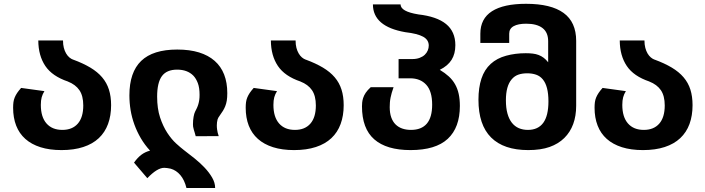

<svg xmlns="http://www.w3.org/2000/svg" viewBox="-20 -777 3652 994"><path d="M298.3 0Q236.3 0 189.5 -14.9Q142.6 -29.8 111.1 -57.9Q79.6 -85.9 63.7 -126.7Q47.9 -167.5 47.9 -219.2Q47.9 -235.4 49.6 -248Q51.3 -260.7 56.2 -272.5Q61 -284.2 68.8 -295.9Q76.7 -307.6 89.4 -321.8L210 -305.2Q200.2 -289.6 195.8 -273.4Q191.4 -257.3 191.4 -233.9Q191.4 -171.4 220.7 -137.9Q250 -104.5 302.7 -104.5Q354.5 -104.5 382.8 -137Q411.1 -169.4 411.1 -231Q411.1 -280.8 391.1 -310.1Q371.1 -339.4 331.1 -355H331.5Q250.5 -382.3 214.6 -435.5Q178.7 -488.8 178.2 -567.4H306.2Q306.2 -545.9 310.5 -529.3Q314.9 -512.7 322.3 -500.2Q329.6 -487.8 339.1 -479.7Q348.6 -471.7 359.4 -467.8L358.9 -468.3Q410.6 -449.2 447.8 -427Q484.9 -404.8 508.8 -376.7Q532.7 -348.6 543.9 -313.2Q555.2 -277.8 555.2 -232.4Q555.2 -178.2 539.3 -135Q523.4 -91.8 491.5 -61.8Q459.5 -31.7 411.1 -15.9Q362.8 0 298.3 0Z M945.3 196.3Q935.1 154.8 913.8 129.6Q892.6 104.5 863.3 96.2Q854 94.2 845.2 93Q836.4 91.8 830.1 91.8Q793.9 91.8 742.7 145.5L673.8 64.9Q691.4 40 710.9 24.9Q730.5 9.8 756.8 2.9Q729 -27.3 709 -61.5Q689 -95.7 675.8 -132.1Q662.6 -168.5 656.2 -206.5Q649.9 -244.6 649.9 -283.2Q649.9 -402.8 710.9 -461.7Q772 -520.5 897.5 -520.5Q961.9 -520.5 1010.3 -505.6Q1058.6 -490.7 1091.3 -461.9Q1124 -433.1 1140.4 -391.1Q1156.7 -349.1 1156.7 -294.9Q1156.7 -272.5 1154.1 -256.3Q1151.4 -240.2 1146.2 -227.3Q1141.1 -214.4 1134 -203.1Q1127 -191.9 1118.2 -179.7Q1112.8 -171.9 1110.4 -168Q1107.9 -164.1 1106.4 -158.7Q1104.5 -152.3 1103.5 -144Q1102.5 -135.7 1102.5 -127.9Q1102.5 -123.5 1102.8 -117.7Q1103 -111.8 1104 -106.4Q1105 -98.1 1106.9 -90.3Q1108.9 -82.5 1112.3 -72.3L993.2 -71.8Q990.7 -81.5 988.3 -89.4Q985.8 -97.2 983.4 -105.5Q980.5 -115.7 979.7 -121.3Q979 -127 979 -133.8Q979 -154.3 982.2 -172.1Q985.4 -189.9 989.7 -198.2Q995.1 -208.5 999.5 -218Q1003.9 -227.5 1006.8 -237.5Q1009.8 -247.6 1011.5 -259.3Q1013.2 -271 1013.2 -286.1Q1013.2 -322.8 1004.2 -346.7Q995.1 -370.6 981 -385.3Q950.2 -416.5 897 -416.5Q842.8 -416.5 818.1 -382.8Q793.5 -349.1 793.5 -276.9Q793.5 -214.8 808.8 -168.7Q824.2 -122.6 846.2 -89.1Q868.2 -55.7 891.8 -34.2Q915.5 -12.7 932.1 0Q958 19.5 986.6 42.5Q1015.1 65.4 1038.8 90.3Q1062.5 115.2 1078.1 142.1Q1093.8 168.9 1093.8 196.3H945.3Z M1502.4 0Q1440.4 0 1393.6 -14.9Q1346.7 -29.8 1315.2 -57.9Q1283.7 -85.9 1267.8 -126.7Q1252 -167.5 1252 -219.2Q1252 -235.4 1253.7 -248Q1255.4 -260.7 1260.3 -272.5Q1265.1 -284.2 1272.9 -295.9Q1280.8 -307.6 1293.5 -321.8L1414.1 -305.2Q1404.3 -289.6 1399.9 -273.4Q1395.5 -257.3 1395.5 -233.9Q1395.5 -171.4 1424.8 -137.9Q1454.1 -104.5 1506.8 -104.5Q1558.6 -104.5 1586.9 -137Q1615.2 -169.4 1615.2 -231Q1615.2 -280.8 1595.2 -310.1Q1575.2 -339.4 1535.2 -355H1535.6Q1454.6 -382.3 1418.7 -435.5Q1382.8 -488.8 1382.3 -567.4H1510.3Q1510.3 -545.9 1514.6 -529.3Q1519 -512.7 1526.4 -500.2Q1533.7 -487.8 1543.2 -479.7Q1552.7 -471.7 1563.5 -467.8L1563 -468.3Q1614.7 -449.2 1651.9 -427Q1689 -404.8 1712.9 -376.7Q1736.8 -348.6 1748 -313.2Q1759.3 -277.8 1759.3 -232.4Q1759.3 -178.2 1743.4 -135Q1727.5 -91.8 1695.6 -61.8Q1663.6 -31.7 1615.2 -15.9Q1566.9 0 1502.4 0Z M2105.5 0Q1981 0 1917.5 -55.7Q1854 -111.3 1854 -226.6Q1854 -235.4 1855 -246.1Q1856 -256.8 1859.9 -269.5Q1864.3 -283.2 1873.3 -296.6Q1882.3 -310.1 1899.4 -325.7H2017.6Q2011.7 -309.6 2008.1 -296.6Q2004.4 -283.7 2002 -271.5Q1999.5 -259.3 1998.5 -246.3Q1997.6 -233.4 1997.6 -222.2Q1997.6 -191.9 2005.4 -169.7Q2013.2 -147.5 2027.6 -133.1Q2042 -118.7 2062.3 -111.6Q2082.5 -104.5 2107.4 -104.5Q2162.1 -104.5 2189.7 -137Q2217.3 -169.4 2217.3 -234.9Q2217.3 -304.7 2186.8 -338.1Q2156.2 -371.6 2103.5 -371.6H2043.5V-471.2H2113.8Q2135.7 -471.2 2152.1 -477.3Q2168.5 -483.4 2179 -493.4Q2189.5 -503.4 2194.6 -515.9Q2199.7 -528.3 2199.7 -541Q2199.7 -570.8 2170.7 -586.9Q2141.6 -603 2078.1 -610.4Q1910.6 -639.6 1910.6 -754.4H2053.7Q2053.7 -717.3 2145 -702.6H2144Q2241.2 -691.9 2289.3 -652.6Q2337.4 -613.3 2337.4 -543Q2337.4 -498.5 2317.9 -467.3Q2298.3 -436 2256.8 -415.5Q2283.7 -399.4 2303.5 -381.3Q2323.2 -363.3 2335.9 -340.8Q2348.6 -318.4 2354.7 -290.8Q2360.8 -263.2 2360.8 -228.5Q2360.8 -116.7 2298.1 -58.3Q2235.4 0 2105.5 0Z M2714.8 0Q2587.9 0 2522.5 -65.2Q2457 -130.4 2457 -260.7Q2457 -323.2 2472.4 -369.9Q2487.8 -416.5 2520.5 -446.3Q2552.7 -475.6 2600.1 -488.5Q2647.5 -501.5 2701.7 -501.5Q2722.2 -501.5 2738.5 -499.5Q2754.9 -497.6 2768.8 -492.2Q2782.7 -486.8 2794.7 -477.8Q2806.6 -468.8 2817.9 -454.6V-563.5Q2817.9 -609.4 2788.6 -631.8Q2759.3 -654.3 2704.1 -654.3Q2662.6 -654.3 2639.4 -641.6Q2616.2 -628.9 2616.2 -602.5V-554.7H2466.8V-602.5Q2466.8 -680.2 2526.9 -718.8Q2586.9 -757.3 2703.6 -757.3Q2832.5 -757.3 2897.7 -710Q2962.9 -662.6 2962.9 -565.4V-230Q2962.9 -176.8 2947.5 -134.8Q2932.1 -92.8 2901.4 -62.5Q2870.6 -32.2 2825.2 -16.1Q2779.8 0 2714.8 0ZM2712.9 -104.5Q2765.6 -104.5 2792.5 -141.1Q2819.3 -177.7 2819.3 -252.4Q2819.3 -331.1 2790 -366.2Q2775.9 -383.3 2755.4 -390.4Q2734.9 -397.5 2709.5 -397.5Q2683.1 -397.5 2663.1 -390.4Q2643.1 -383.3 2628.9 -366.2Q2599.1 -331.5 2599.1 -257.8Q2599.1 -217.8 2607.2 -189Q2615.2 -160.2 2630.1 -141.4Q2645 -122.6 2666 -113.5Q2687 -104.5 2712.9 -104.5Z M3308.6 0Q3246.6 0 3199.7 -14.9Q3152.8 -29.8 3121.3 -57.9Q3089.8 -85.9 3074 -126.7Q3058.1 -167.5 3058.1 -219.2Q3058.1 -235.4 3059.8 -248Q3061.5 -260.7 3066.4 -272.5Q3071.3 -284.2 3079.1 -295.9Q3086.9 -307.6 3099.6 -321.8L3220.2 -305.2Q3210.4 -289.6 3206.1 -273.4Q3201.7 -257.3 3201.7 -233.9Q3201.7 -171.4 3231 -137.9Q3260.3 -104.5 3313 -104.5Q3364.7 -104.5 3393.1 -137Q3421.4 -169.4 3421.4 -231Q3421.4 -280.8 3401.4 -310.1Q3381.3 -339.4 3341.3 -355H3341.8Q3260.7 -382.3 3224.9 -435.5Q3189 -488.8 3188.5 -567.4H3316.4Q3316.4 -545.9 3320.8 -529.3Q3325.2 -512.7 3332.5 -500.2Q3339.8 -487.8 3349.4 -479.7Q3358.9 -471.7 3369.6 -467.8L3369.1 -468.3Q3420.9 -449.2 3458 -427Q3495.1 -404.8 3519 -376.7Q3543 -348.6 3554.2 -313.2Q3565.4 -277.8 3565.4 -232.4Q3565.4 -178.2 3549.6 -135Q3533.7 -91.8 3501.7 -61.8Q3469.7 -31.7 3421.4 -15.9Q3373 0 3308.6 0Z"/></svg>

Font: Hack
Style: Bold
Weight: 700
Monospace: yes
Designer: Christopher Simpkins
Foundry: Christopher Simpkins
Version: Version 2.017